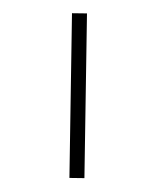

<svg xmlns="http://www.w3.org/2000/svg" viewBox="-154 -787 813 1013"><g transform="rotate(-20 252.5 -280.0)"><path d="M67 112 377 -700 451 -672 141 140Z"/></g></svg>

Font: Caladea
Style: Bold
Weight: 700
Designer: Carolina Giovagnoli and Andres Torresi
Foundry: Carolina Giovagnoli & Andres Torresi
Version: Version 1.001